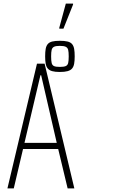

<svg xmlns="http://www.w3.org/2000/svg" viewBox="-20 -1039 723 1059"><path d="M21 0 184 -688H226L390 0H353L301 -217H107L56 0ZM115 -251H293L207 -624H203ZM310 -642Q284 -642 268 -646.5Q252 -651 243.5 -661Q235 -671 232 -687.5Q229 -704 229 -728Q229 -753 232 -769.5Q235 -786 243.5 -796Q252 -806 268 -810Q284 -814 310 -814Q336 -814 352.5 -810Q369 -806 377.5 -796Q386 -786 389 -769.5Q392 -753 392 -728Q392 -704 389 -687.5Q386 -671 377.5 -661Q369 -651 352.5 -646.5Q336 -642 310 -642ZM310 -670Q332 -670 342.5 -674.5Q353 -679 356 -691.5Q359 -704 359 -728Q359 -752 356 -764Q353 -776 342.5 -781Q332 -786 310 -786Q288 -786 278 -781Q268 -776 265 -764Q262 -752 262 -728Q262 -704 265 -691.5Q268 -679 278 -674.5Q288 -670 310 -670ZM307 -881V-886L343 -1019H383V-1014L330 -881Z"/></svg>

Font: Saira ExtraCondensed Thin
Style: Regular
Weight: 250
Width: 2
Designer: Hector Gatti with collaboration of the Omnibus-Type team
Foundry: Omnibus-Type
Version: Version 1.101